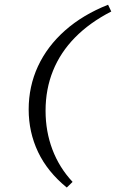

<svg xmlns="http://www.w3.org/2000/svg" viewBox="-20 -651 498 825"><path d="M444.4 -630.6 458.1 -601.6Q365.3 -554 302.4 -489.9Q239.5 -425.8 207.7 -346.8Q175.8 -267.7 175.8 -175Q175.8 -86.3 205.2 -8.5Q234.7 69.4 291.9 130.6L266.9 154.8Q183.9 87.1 143.5 2Q103.2 -83.1 103.2 -180.6Q103.2 -279.8 143.1 -366.1Q183.1 -452.4 259.7 -520.2Q336.3 -587.9 444.4 -630.6Z"/></svg>

Font: Playfair 9pt
Style: Italic
Weight: 400
Italic angle: -15.6°
Designer: Claus Eggers Sørensen
Foundry: Claus Eggers Sørensen
Version: Version 2.001;gftools[0.9.30]